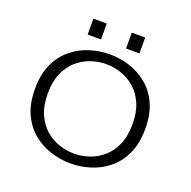

<svg xmlns="http://www.w3.org/2000/svg" viewBox="-151 -1026 1178 1186"><g transform="rotate(20 437.5 -433.5)"><path d="M435.5 11Q370 11 305.8 -9Q241.5 -29 188.8 -72Q136 -115 104.2 -183.2Q72.5 -251.5 72.5 -348Q72.5 -444 104.2 -512.2Q136 -580.5 188.8 -623.2Q241.5 -666 305.8 -686Q370 -706 435.5 -706Q501 -706 565 -686Q629 -666 681.5 -623.2Q734 -580.5 765.8 -512.5Q797.5 -444.5 797.5 -348Q797.5 -251.5 765.8 -183Q734 -114.5 681.5 -71.8Q629 -29 565 -9Q501 11 435.5 11ZM435.5 -53.5Q485 -53.5 534 -70Q583 -86.5 623.8 -121.8Q664.5 -157 689 -213Q713.5 -269 713.5 -348Q713.5 -426.5 689 -482.2Q664.5 -538 623.8 -573.2Q583 -608.5 534 -625Q485 -641.5 435.5 -641.5Q386 -641.5 336.5 -625Q287 -608.5 246.2 -573.2Q205.5 -538 181 -482.2Q156.5 -426.5 156.5 -348Q156.5 -269 181 -213Q205.5 -157 246.2 -121.8Q287 -86.5 336.5 -70Q386 -53.5 435.5 -53.5ZM263.5 -878H351.5V-773.5H263.5ZM516 -878H604V-773.5H516Z"/></g></svg>

Font: Trispace SemiExpanded Light
Style: Regular
Weight: 300
Width: 6
Designer: Tyler Finck
Foundry: Etcetera Type Company
Version: Version 1.210; ttfautohint (v1.8.3)